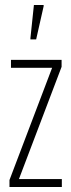

<svg xmlns="http://www.w3.org/2000/svg" viewBox="-20 -750 286 770"><path d="M18 0V-28L189 -478H24V-510H227V-482L56 -32H228V0ZM102 -592V-597L116 -730H155V-725L125 -592Z"/></svg>

Font: Saira Ultra Condensed Thin
Style: Regular
Weight: 100
Width: 1
Designer: Hector Gatti with collaboration of the Omnibus-Type team
Foundry: Omnibus-Type
Version: Version 1.001; ttfautohint (v1.8)